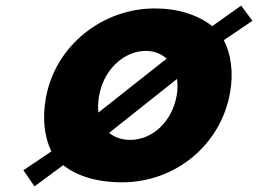

<svg xmlns="http://www.w3.org/2000/svg" viewBox="-20 -637 918 683"><path d="M443.4 -139.4C412.2 -139.4 387.3 -148.6 368.2 -164.4L609.7 -356.2C612.2 -337.8 612.2 -318.1 608.5 -297.1C592.3 -205.1 523 -139.4 443.4 -139.4ZM332.7 -297.1C349.1 -390.3 421.9 -456 499.2 -456C528.1 -456 553.9 -445.5 572.8 -428.4L330.1 -236.6C327.6 -255 328.8 -274.7 332.7 -297.1ZM878 -563 837.9 -617 735 -544C684.2 -584 613.2 -607 530.6 -607C345.2 -607 176.2 -475.5 143 -287.5C130.2 -214.7 137.8 -150.1 162.7 -98.4L63.2 -31.4L102.7 26L205 -49.4C253.9 -10.4 326.1 11.6 414 11.6C603.8 11.6 765.5 -121.3 798.3 -307.1C810.9 -378.8 802.3 -443.4 776.2 -494Z"/></svg>

Font: Hussar Wysoki
Style: Obl
Weight: 700
Foundry: Cannot Into Space Fonts
Version: Version 0.92